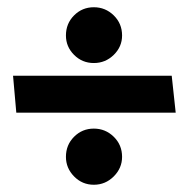

<svg xmlns="http://www.w3.org/2000/svg" viewBox="-20 -534 521 530"><path d="M239 -360Q207 -360 184.5 -382.5Q162 -405 162 -436Q162 -469 184.5 -491.5Q207 -514 239 -514Q271 -514 294 -491.5Q317 -469 317 -436Q317 -405 294 -382.5Q271 -360 239 -360ZM465 -223H25L16 -325H454ZM239 -24Q207 -24 184.5 -47Q162 -70 162 -101Q162 -134 184.5 -156.5Q207 -179 239 -179Q271 -179 294 -156.5Q317 -134 317 -101Q317 -70 294 -47Q271 -24 239 -24Z"/></svg>

Font: Palanquin Dark
Style: Regular
Weight: 400
Designer: Pria Ravichandran
Version: Version 1.000